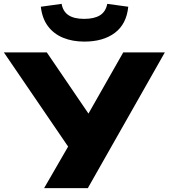

<svg xmlns="http://www.w3.org/2000/svg" viewBox="-43 -977 876 997"><path d="M186 0 327 -244V-192L-23 -705H200L424 -376H410L597 -705H813L413 0ZM395 -761Q333 -761 284.5 -781Q236 -801 206 -841Q176 -881 169 -942L277 -957Q284 -917 313 -898Q342 -879 394 -879Q446 -879 476 -897.5Q506 -916 514 -957L623 -942Q614 -852 553.5 -806.5Q493 -761 395 -761Z"/></svg>

Font: Nunito Sans 7pt SemiExpanded Black
Style: Regular
Weight: 900
Width: 6
Designer: Vernon Adams
Foundry: Vernon Adams
Version: Version 3.101;gftools[0.9.27]